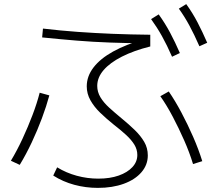

<svg xmlns="http://www.w3.org/2000/svg" viewBox="-20 -875 1040 934"><path d="M456 39Q397 39 341.5 24Q286 9 239 -21L258 -61Q302 -34 353.5 -20Q405 -6 458 -6Q515 -6 557.5 -21Q600 -36 624 -62Q648 -88 648 -121Q648 -148 633.5 -171.5Q619 -195 593.5 -218.5Q568 -242 533 -269Q497 -298 467.5 -326.5Q438 -355 420 -387Q402 -419 402 -455Q402 -504 435 -547Q468 -590 530.5 -624.5Q593 -659 681 -684L696 -664Q598 -665 515 -668Q432 -671 352.5 -677.5Q273 -684 185 -693L189 -736Q274 -726 357 -720Q440 -714 527 -710.5Q614 -707 711 -706V-649Q631 -629 573 -599.5Q515 -570 484 -534Q453 -498 453 -457Q453 -428 468.5 -402Q484 -376 511.5 -351Q539 -326 573 -298Q606 -271 635 -243Q664 -215 681.5 -185Q699 -155 699 -119Q699 -73 668 -37Q637 -1 582 19Q527 39 456 39ZM33 -93Q63 -143 89.5 -200Q116 -257 138 -315Q160 -373 173 -424L220 -411Q206 -359 184 -300Q162 -241 134.5 -182.5Q107 -124 76 -73ZM919 -77Q902 -133 876 -192Q850 -251 820.5 -307Q791 -363 760 -407L801 -430Q832 -385 862.5 -327.5Q893 -270 919.5 -209.5Q946 -149 964 -91ZM817 -599Q792 -656 768 -699Q744 -742 715 -782L752 -805Q783 -762 807.5 -716Q832 -670 855 -617ZM950 -650Q925 -707 901.5 -750.5Q878 -794 850 -833L886 -855Q917 -812 941 -766Q965 -720 988 -667Z"/></svg>

Font: M PLUS 2 Light
Style: Regular
Weight: 300
Designer: Coji Morishita
Foundry: UNDERFOREST DESIGN
Version: Version 1.001